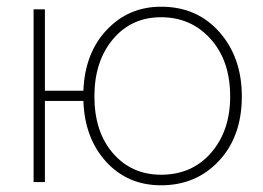

<svg xmlns="http://www.w3.org/2000/svg" viewBox="-20 -548 792 578"><path d="M464.8 9.8Q364.3 9.8 299.6 -61Q234.9 -131.8 231 -244.1H115.2V0H81.1V-520H115.2V-274.9H231Q235.4 -388.2 301.3 -458Q367.2 -527.8 464.8 -527.8Q573.2 -527.8 640.6 -451.4Q708 -375 708 -257.8Q708 -137.7 639.4 -64Q570.8 9.8 464.8 9.8ZM464.8 -22Q558.1 -22 615.5 -88.1Q672.9 -154.3 672.9 -257.8Q672.9 -365.2 614 -430.7Q555.2 -496.1 464.8 -496.1Q375.5 -496.1 319.8 -429.7Q264.2 -363.3 264.2 -257.8Q264.2 -150.9 320.3 -86.4Q376.5 -22 464.8 -22Z"/></svg>

Font: Rawline ExtraLight
Style: Regular
Weight: 275
Designer: Matt McInerney, Pablo Impallari, Rodrigo Fuenzalida
Foundry: Matt McInerney, Pablo Impallari, Rodrigo Fuenzalida
Version: Version 4.020;PS 004.020;hotconv 1.0.88;makeotf.lib2.5.64775